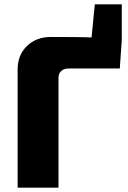

<svg xmlns="http://www.w3.org/2000/svg" viewBox="-20 -863 588 883"><path d="M214 -693Q269 -693 327.5 -692.5Q386 -692 441 -689Q496 -686 540 -679L531 -548H296Q274 -548 261.5 -536.5Q249 -525 249 -504V0H61V-542Q61 -610 104 -651.5Q147 -693 214 -693ZM540 -843V-679L397 -649L416 -843Z"/></svg>

Font: Exo 2 ExtraBold
Style: Regular
Weight: 800
Designer: Natanael Gama
Foundry: Natanael Gama
Version: Version 2.010